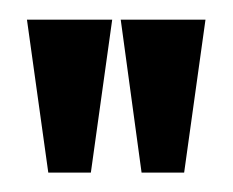

<svg xmlns="http://www.w3.org/2000/svg" viewBox="-20 -721 240 198"><path d="M191.9 -700.7 169.9 -543H126L104.5 -700.7ZM95.7 -700.7 73.7 -543H29.8L7.8 -700.7Z"/></svg>

Font: Silence
Style: Regular
Weight: 400
Designer: Lilo Joris
Foundry: Lilo Joris
Version: Version 1.035;Fontself Maker 3.5.7